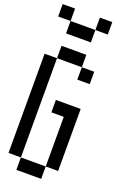

<svg xmlns="http://www.w3.org/2000/svg" viewBox="-198 -1231 814 1212"><g transform="rotate(20 208.5 -625.5)"><path d="M0 -166.7V-833.3H83.3V-166.7ZM0 -1083.3V-1166.7H83.3V-1083.3ZM166.7 -500V-583.3H333.3V-166.7H250V-500ZM333.3 -833.3V-750H250V-833.3ZM333.3 -1166.7V-1083.3H250V-1166.7ZM83.3 -1000V-1083.3H250V-1000ZM83.3 -916.7H250V-833.3H83.3ZM83.3 -166.7H250V-83.3H83.3Z"/></g></svg>

Font: Galmuri11 Condensed
Style: Regular
Weight: 400
Width: 3
Designer: Lee Minseo (quiple)
Version: Version 2.399;hotconv 1.1.1;makeotfexe 2.6.0 DEVELOPMENT